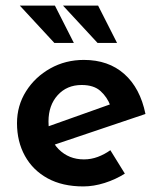

<svg xmlns="http://www.w3.org/2000/svg" viewBox="-20 -658 574 689"><path d="M279 11Q204 11 151 -18Q98 -47 69.5 -98.5Q41 -150 41 -216Q41 -279 73.5 -330.5Q106 -382 160.5 -412.5Q215 -443 281 -443Q369 -443 426 -392.5Q483 -342 502 -249L161 -134L135 -198L399 -292L376 -279Q365 -309 341 -331Q317 -353 273 -353Q220 -353 187 -316.5Q154 -280 154 -222Q154 -159 190.5 -122.5Q227 -86 281 -86Q307 -86 331 -95Q355 -104 376 -119L428 -35Q395 -14 355.5 -1.5Q316 11 279 11ZM51 -638H177L245 -504H175ZM206 -638H332L400 -504H330Z"/></svg>

Font: Reem Kufi Fun Medium
Style: Regular
Weight: 500
Designer: Khaled Hosny
Version: Version 1.005